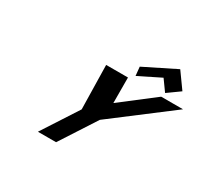

<svg xmlns="http://www.w3.org/2000/svg" viewBox="-215 -1423 1819 1722"><g transform="rotate(30 694.0 -562.0)"><path d="M860.6 -962 869.7 -871 1095.2 -983 1175.7 -871 1302.6 -962 1186.5 -1124ZM591.9 -825 601.2 -370 361.5 0H549.5L789.2 -370L1387.9 -825H1161.9L818.9 -561L817.9 -825Z"/></g></svg>

Font: Hussar
Style: BdWodka
Weight: 700
Foundry: Cannot Into Space Fonts
Version: Version 2.00